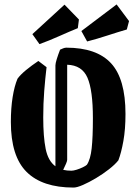

<svg xmlns="http://www.w3.org/2000/svg" viewBox="-20 -835 615 866"><path d="M190 -532Q184 -482 179.5 -425Q175 -368 175 -305Q175 -218 186 -163.5Q197 -109 230 -85V-540Q230 -549 236 -568.5Q242 -588 251 -611Q257 -614 265 -617Q273 -620 279 -620Q416 -620 481 -549.5Q546 -479 546 -321Q546 -252 536.5 -199Q527 -146 514 -112Q499 -93 471.5 -71.5Q444 -50 413 -31.5Q382 -13 354.5 -1Q327 11 312 11Q171 11 100 -59.5Q29 -130 29 -285Q29 -347 37 -397Q45 -447 59 -480Q72 -498 97.5 -519Q123 -540 153 -560ZM283 -114Q283 -109 278 -97Q273 -85 265 -69Q282 -65 302 -65Q311 -65 325.5 -69.5Q340 -74 353.5 -80.5Q367 -87 372 -92Q388 -116 393.5 -166Q399 -216 399 -302Q399 -428 374.5 -484.5Q350 -541 283 -543ZM373 -648 347 -695 506 -815 562 -740 552 -702Q514 -691 465 -675Q416 -659 373 -648ZM158 -636 126 -681 271 -814 336 -747 331 -708Q294 -693 247 -672Q200 -651 158 -636Z"/></svg>

Font: Grenze Gotisch
Style: Bold
Weight: 700
Designer: Renata Polastri
Foundry: Omnibus-Type
Version: Version 1.001